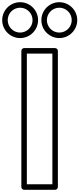

<svg xmlns="http://www.w3.org/2000/svg" viewBox="-129 -1700 722 1745"><path d="M54 -1630C116.2 -1630 167 -1579.2 167 -1517C167 -1454.8 116.2 -1404 54 -1404C-8.2 -1404 -59 -1454.8 -59 -1517C-59 -1579.2 -8.2 -1630 54 -1630ZM54 -1680C-35.8 -1680 -109 -1606.8 -109 -1517C-109 -1427.2 -35.8 -1354 54 -1354C143.8 -1354 217 -1427.2 217 -1517C217 -1606.8 143.8 -1680 54 -1680ZM410 -1630C472.2 -1630 523 -1579.2 523 -1517C523 -1454.8 472.2 -1404 410 -1404C347.8 -1404 297 -1454.8 297 -1517C297 -1579.2 347.8 -1630 410 -1630ZM410 -1680C320.2 -1680 247 -1606.8 247 -1517C247 -1427.2 320.2 -1354 410 -1354C499.8 -1354 573 -1427.2 573 -1517C573 -1606.8 499.8 -1680 410 -1680ZM347 -1213V-25H115V-1213ZM397 -1238C397 -1248.7 387.1 -1263 372 -1263H90C79.3 -1263 65 -1253.1 65 -1238V0C65 10.7 74.9 25 90 25H372C382.7 25 397 15.1 397 0Z"/></svg>

Font: Poland Can Into
Style: BigWritingsOLn
Weight: 700
Foundry: Cannot Into Space Fonts
Version: Version 0.92